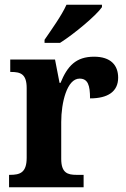

<svg xmlns="http://www.w3.org/2000/svg" viewBox="-20 -786 530 806"><path d="M167 -619V-606H232C292 -644 384 -721 408 -756V-766H259C239 -721 195 -660 167 -619ZM18 0H331V-52H301C264 -52 237 -60 237 -119V-274C237 -355 261 -456 314 -456C349 -456 358 -428 358 -373C432 -373 476 -401 476 -460C476 -512 445 -548 375 -548C299 -548 263 -509 234 -438H230L211 -536H23V-484H26C67 -484 92 -475 92 -416V-124C92 -61 64 -52 22 -52H18Z"/></svg>

Font: Noto Serif Hebrew SemiCondensed
Style: Bold
Weight: 700
Width: 4
Designer: Monotype Design Team
Foundry: Monotype Imaging Inc.
Version: Version 2.004